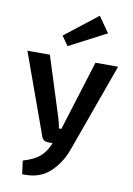

<svg xmlns="http://www.w3.org/2000/svg" viewBox="-102 -819 751 1086"><g transform="rotate(10 273.0 -276.5)"><path d="M444 -666 231 -555 193 -609 381 -756ZM403 -490H533L351 15Q322 98 262 153Q202 208 104 203L94 126Q152 110 186 82.5Q220 55 238 11L243 0H219Q186 0 178 -30L12 -490H141L248 -153Q258 -122 264 -88H278L298 -153Z"/></g></svg>

Font: Exo 2 Semi Bold
Style: Regular
Weight: 600
Designer: Natanael Gama
Version: Version 1.001;PS 001.001;hotconv 1.0.88;makeotf.lib2.5.64775